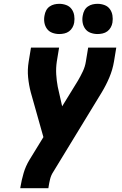

<svg xmlns="http://www.w3.org/2000/svg" viewBox="-20 -984 640 1004"><path d="M86 0 87 -7Q93 -43 103.5 -79Q114 -115 134 -148L207 -267L141 -501Q131 -539 127 -579.5Q123 -620 130 -662L142 -735H289L277 -662Q272 -628 274 -595Q276 -562 282 -530L305 -428L388 -563Q402 -587 413.5 -611.5Q425 -636 429 -662L441 -735H588L576 -662Q569 -620 552 -579.5Q535 -539 512 -501L259 -86Q247 -68 242 -47.5Q237 -27 234 -7L233 0ZM490 -806Q471 -806 453.5 -812.5Q436 -819 425.5 -833.5Q415 -848 412 -866.5Q409 -885 413 -904Q415 -917 421.5 -929.5Q428 -942 439.5 -950Q451 -958 464 -961Q477 -964 490 -964Q509 -964 526.5 -957.5Q544 -951 554.5 -936.5Q565 -922 568 -903.5Q571 -885 568 -866Q566 -853 559 -840.5Q552 -828 541 -820Q530 -812 516.5 -809Q503 -806 490 -806ZM290 -806Q271 -806 253.5 -812.5Q236 -819 225.5 -833.5Q215 -848 212 -866.5Q209 -885 213 -904Q215 -917 221.5 -929.5Q228 -942 239.5 -950Q251 -958 264 -961Q277 -964 290 -964Q309 -964 326.5 -957.5Q344 -951 354.5 -936.5Q365 -922 368 -903.5Q371 -885 368 -866Q366 -853 359 -840.5Q352 -828 341 -820Q330 -812 316.5 -809Q303 -806 290 -806Z"/></svg>

Font: Iosevka Curly HvExObl
Style: Regular
Weight: 900
Width: 7
Italic angle: -9°
Monospace: yes
Designer: Belleve Invis
Foundry: Belleve Invis
Version: Version 11.1.0; ttfautohint (v1.8.3)